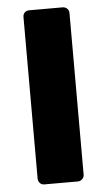

<svg xmlns="http://www.w3.org/2000/svg" viewBox="-52 -734 427 769"><g transform="rotate(-5 162.0 -350.0)"><path d="M95 0Q84 0 77 -7.5Q70 -15 70 -25V-675Q70 -686 77 -693Q84 -700 95 -700H229Q240 -700 247.5 -693Q255 -686 255 -675V-25Q255 -15 247.5 -7.5Q240 0 229 0Z"/></g></svg>

Font: DVN-Rubik
Style: Bold
Weight: 700
Designer: Hubert and Fischer
Foundry: Hubert & Fischer
Version: Version 2.102